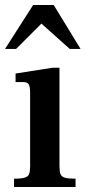

<svg xmlns="http://www.w3.org/2000/svg" viewBox="-26 -745 341 765"><path d="M30 0V-33Q60 -33 73.5 -37.5Q87 -42 90.5 -53Q94 -64 94 -83V-372Q94 -400 88.5 -409Q83 -418 66 -418H36V-452L182 -475H211V-83Q211 -62 215 -51.5Q219 -41 232.5 -37Q246 -33 275 -33V0ZM-6 -550 106 -725H188L295 -550H252L139 -651L38 -550Z"/></svg>

Font: Frank Ruhl Libre Medium
Style: Regular
Weight: 500
Designer: Yanek Iontef
Foundry: Fontef
Version: Version 6.004